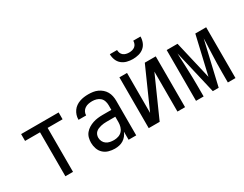

<svg xmlns="http://www.w3.org/2000/svg" viewBox="-80 -1217 2161 1702"><g transform="rotate(-30 1000.0 -366.0)"><path d="M211 0V-450H58V-520H442V-450H289V0Z M715 8Q684 8 653.5 -0.5Q623 -9 600 -30Q577 -51 566.5 -81.5Q556 -112 556 -143Q556 -168 562.5 -193Q569 -218 585 -237.5Q601 -257 623 -270.5Q645 -284 669 -292Q693 -300 718 -303Q743 -306 769 -306H858V-355Q858 -376 851 -397Q844 -418 828 -432Q812 -446 791 -452Q770 -458 749 -458Q730 -458 711 -454.5Q692 -451 675.5 -440.5Q659 -430 649.5 -413Q640 -396 640 -377V-375H562V-378Q562 -401 569 -422.5Q576 -444 589 -462.5Q602 -481 620.5 -494Q639 -507 660.5 -514.5Q682 -522 704 -525Q726 -528 749 -528Q773 -528 797 -524.5Q821 -521 843 -511Q865 -501 883.5 -485Q902 -469 914 -448Q926 -427 931 -403Q936 -379 936 -355V0H858V-83Q850 -62 835.5 -44Q821 -26 802 -14Q783 -2 760.5 3Q738 8 715 8ZM746 -62Q769 -62 791.5 -69.5Q814 -77 829.5 -94Q845 -111 851.5 -134Q858 -157 858 -180V-236H769Q754 -236 739 -234.5Q724 -233 709.5 -229.5Q695 -226 681 -220Q667 -214 656 -204Q645 -194 639.5 -179.5Q634 -165 634 -150Q634 -130 643 -111.5Q652 -93 668.5 -81.5Q685 -70 705 -66Q725 -62 746 -62Z M1064 0V-520H1142V-111L1324 -520H1436V0H1358V-409L1176 0ZM1250 -600Q1220 -600 1190.5 -607.5Q1161 -615 1138 -634Q1115 -653 1104 -681.5Q1093 -710 1093 -740H1167Q1167 -724 1173 -709Q1179 -694 1191 -684.5Q1203 -675 1218.5 -671Q1234 -667 1250 -667Q1266 -667 1281.5 -671Q1297 -675 1309 -684.5Q1321 -694 1327 -709Q1333 -724 1333 -740H1407Q1407 -710 1396 -681.5Q1385 -653 1362 -634Q1339 -615 1309.5 -607.5Q1280 -600 1250 -600Z M1548 0V-520H1659L1750 -129L1841 -520H1952V0H1874V-104Q1874 -150 1875 -195.5Q1876 -241 1878 -286L1880 -338Q1882 -365 1882.5 -392Q1883 -419 1884 -446L1780 0H1720L1616 -446Q1617 -419 1617.5 -392Q1618 -365 1620 -338L1622 -286Q1624 -241 1625 -195.5Q1626 -150 1626 -104V0Z"/></g></svg>

Font: Iosevka MaddieWtf
Style: Regular
Weight: 400
Monospace: yes
Designer: Belleve Invis
Foundry: Belleve Invis
Version: Version 31.3.0; ttfautohint (v1.8.3)